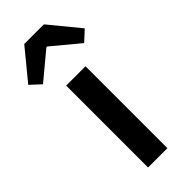

<svg xmlns="http://www.w3.org/2000/svg" viewBox="-311 -879 920 920"><g transform="rotate(-45 148.5 -419.0)"><path d="M83 0V-555H214V0ZM-43 -686 82 -838H215L340 -686L288 -638L151 -752H146L9 -638Z"/></g></svg>

Font: Noto Sans KR Thin SemiBold
Style: Regular
Weight: 600
Version: Version 2.004-H2;hotconv 1.0.118;makeotfexe 2.5.65603